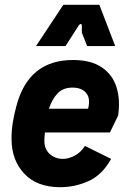

<svg xmlns="http://www.w3.org/2000/svg" viewBox="-20 -770 542 800"><path d="M231 10Q134 10 81 -46.5Q28 -103 28 -192Q28 -227 33.5 -260.5Q39 -294 48 -327Q98 -520 284 -520Q359 -520 404 -489.5Q449 -459 465.5 -406.5Q482 -354 472 -288L438 -218H167Q166 -205 165 -191Q163 -151 186 -129.5Q209 -108 242 -108Q265 -108 290.5 -121Q316 -134 334 -162L443 -108Q406 -41 349 -15.5Q292 10 231 10ZM282 -405Q243 -405 220 -381Q197 -357 184 -317H347Q358 -359 339.5 -382Q321 -405 282 -405ZM130 -578 244 -750H394L460 -578H343L321 -634V-662Q321 -669 317 -670Q313 -671 308 -664L253 -578Z"/></svg>

Font: Finlandica
Style: Bold Italic
Weight: 700
Italic angle: -8°
Designer: Niklas Ekholm, Juho Hiilivirta, Jaakko Suomalainen
Foundry: Helsinki Type Studio
Version: Version 1.064; ttfautohint (v1.8.4.7-5d5b)